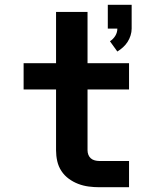

<svg xmlns="http://www.w3.org/2000/svg" viewBox="-20 -785 640 805"><path d="M472 -569 441 -612Q455 -621 463.5 -635Q472 -649 472 -665H432V-765H532V-665Q532 -651 527.5 -636.5Q523 -622 515 -609.5Q507 -597 496 -587Q485 -577 472 -569ZM397 0Q374 0 351.5 -3Q329 -6 308 -14Q287 -22 268.5 -35.5Q250 -49 237.5 -68Q225 -87 220 -109.5Q215 -132 215 -155V-410H79V-520H215V-735H347V-520H521V-410H347V-155Q347 -145 350.5 -136Q354 -127 361 -121Q368 -115 377.5 -112.5Q387 -110 397 -110H521V0Z"/></svg>

Font: Iosevka SS04 XBd Ex
Style: Regular
Weight: 800
Width: 7
Monospace: yes
Designer: Belleve Invis
Foundry: Belleve Invis
Version: Version 19.0.0; ttfautohint (v1.8.4)